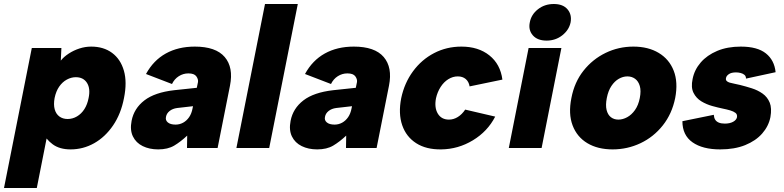

<svg xmlns="http://www.w3.org/2000/svg" viewBox="-60 -740 3920 960"><path d="M155 -78H179L124 200H-40L99 -500H247L244 -437Q259 -456 283.5 -472Q308 -488 337 -497.5Q366 -507 396 -507Q458 -507 500.5 -475.5Q543 -444 559.5 -386.5Q576 -329 560 -250Q545 -171 505.5 -113Q466 -55 411 -24Q356 7 293 7Q238 7 203.5 -18.5Q169 -44 155 -78ZM383 -250Q393 -297 375 -325.5Q357 -354 319 -354Q296 -354 274 -342Q252 -330 236 -307Q220 -284 213 -250Q207 -217 213.5 -193.5Q220 -170 237 -157.5Q254 -145 278 -145Q303 -145 325 -158Q347 -171 362 -194.5Q377 -218 383 -250Z M875 0 876 -62Q843 -31 811 -12Q779 7 731 7Q687 7 653.5 -9.5Q620 -26 604.5 -58Q589 -90 598 -136Q610 -198 662 -238Q714 -278 811 -289L924 -301L930 -330Q932 -344 921.5 -358.5Q911 -373 882 -373Q856 -373 834 -359Q812 -345 800 -320L670 -370Q707 -438 769 -472.5Q831 -507 914 -507Q1019 -507 1063.5 -455Q1108 -403 1090 -312L1028 0ZM905 -209 826 -200Q803 -197 788 -185Q773 -173 770 -156Q766 -139 779 -128Q792 -117 818 -117Q838 -117 855.5 -126.5Q873 -136 885.5 -154Q898 -172 903 -199Z M1265 -720H1429L1286 0H1122Z M1670 0 1671 -62Q1638 -31 1606 -12Q1574 7 1526 7Q1482 7 1448.5 -9.5Q1415 -26 1399.5 -58Q1384 -90 1393 -136Q1405 -198 1457 -238Q1509 -278 1606 -289L1719 -301L1725 -330Q1727 -344 1716.5 -358.5Q1706 -373 1677 -373Q1651 -373 1629 -359Q1607 -345 1595 -320L1465 -370Q1502 -438 1564 -472.5Q1626 -507 1709 -507Q1814 -507 1858.5 -455Q1903 -403 1885 -312L1823 0ZM1700 -209 1621 -200Q1598 -197 1583 -185Q1568 -173 1565 -156Q1561 -139 1574 -128Q1587 -117 1613 -117Q1633 -117 1650.5 -126.5Q1668 -136 1680.5 -154Q1693 -172 1698 -199Z M2146 7Q2071 8 2021 -24Q1971 -56 1951 -114Q1931 -172 1946 -249Q1962 -325 2005 -383.5Q2048 -442 2110.5 -474.5Q2173 -507 2247 -507Q2332 -507 2387 -463Q2442 -419 2452 -342L2288 -308Q2284 -332 2268.5 -345Q2253 -358 2229 -358Q2204 -358 2181.5 -344Q2159 -330 2143 -305Q2127 -280 2120 -249Q2111 -202 2129 -172Q2147 -142 2185 -142Q2208 -142 2229 -155Q2250 -168 2266 -192L2416 -157Q2378 -83 2304.5 -38.5Q2231 6 2146 7Z M2583 -500H2747L2648 0H2484ZM2673 -537Q2627 -537 2604 -563.5Q2581 -590 2589 -628Q2596 -667 2629.5 -693.5Q2663 -720 2709 -720Q2755 -720 2777.5 -693.5Q2800 -667 2793 -628Q2785 -590 2751.5 -563.5Q2718 -537 2673 -537Z M3003 7Q2929 7 2877 -24Q2825 -55 2803 -113Q2781 -171 2797 -250Q2812 -329 2857.5 -386.5Q2903 -444 2968 -475.5Q3033 -507 3107 -507Q3181 -507 3233.5 -475.5Q3286 -444 3308.5 -386.5Q3331 -329 3316 -250Q3300 -171 3254 -113Q3208 -55 3142.5 -24Q3077 7 3003 7ZM3032 -142Q3054 -142 3076 -154Q3098 -166 3115 -190Q3132 -214 3139 -250Q3146 -286 3139 -310Q3132 -334 3115.5 -346Q3099 -358 3077 -358Q3055 -358 3034 -346Q3013 -334 2997 -310Q2981 -286 2974 -250Q2967 -214 2973 -190Q2979 -166 2994.5 -154Q3010 -142 3032 -142Z M3509 -166Q3510 -151 3516 -141.5Q3522 -132 3534 -127Q3546 -122 3564 -122Q3589 -122 3605.5 -131Q3622 -140 3625 -154Q3627 -168 3617.5 -175.5Q3608 -183 3591 -188Q3574 -193 3554 -197Q3530 -202 3501 -210Q3472 -218 3446.5 -233.5Q3421 -249 3407.5 -276Q3394 -303 3403 -345Q3412 -391 3443.5 -427.5Q3475 -464 3526 -485.5Q3577 -507 3644 -507Q3727 -507 3769.5 -473Q3812 -439 3818 -379L3670 -347Q3670 -359 3662.5 -365.5Q3655 -372 3643.5 -375Q3632 -378 3620 -378Q3597 -378 3584.5 -369.5Q3572 -361 3570 -350Q3568 -341 3573 -335.5Q3578 -330 3588 -327Q3598 -324 3611.5 -321.5Q3625 -319 3641 -315Q3669 -308 3699 -298.5Q3729 -289 3753 -272Q3777 -255 3788.5 -227Q3800 -199 3792 -154Q3783 -109 3751 -72.5Q3719 -36 3666 -14.5Q3613 7 3541 7Q3453 7 3402.5 -28.5Q3352 -64 3352 -134Z"/></svg>

Font: Albert Sans Black
Style: Italic
Weight: 900
Italic angle: -11.25°
Designer: Andreas Rasmussen
Foundry: a.Foundry
Version: Version 1.025